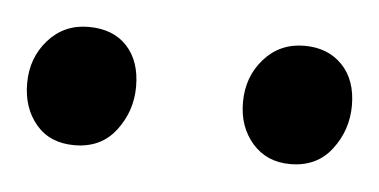

<svg xmlns="http://www.w3.org/2000/svg" viewBox="-26 -726 369 187"><g transform="rotate(5 158.5 -633.0)"><path d="M262 -575Q239 -575 225 -591Q211 -607 211 -631Q211 -656 226.5 -673.5Q242 -691 266 -691Q289 -691 303 -676.5Q317 -662 317 -637Q317 -613 302.5 -594Q288 -575 262 -575ZM51 -575Q27 -575 13.5 -591Q0 -607 0 -631Q0 -656 15.5 -673.5Q31 -691 55 -691Q79 -691 92.5 -676.5Q106 -662 106 -637Q106 -613 91.5 -594Q77 -575 51 -575Z"/></g></svg>

Font: Faustina
Style: Regular
Weight: 400
Designer: Alfonso Garcia
Foundry: http://www.omnibus-type.com
Version: Version 1.200